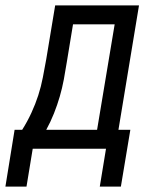

<svg xmlns="http://www.w3.org/2000/svg" viewBox="-63 -550 583 710"><path d="M-43 140 -9 -70H19Q38 -100 53 -132.5Q68 -165 78.5 -197.5Q89 -230 95.5 -264Q102 -298 108 -331L141 -530H451L375 -70H419L384 140H306L329 0H58L35 140ZM108 -70H296L361 -460H207L184 -320Q179 -288 173 -256Q167 -224 158 -193Q149 -162 136.5 -130.5Q124 -99 108 -70Z"/></svg>

Font: Iosevka Curly Oblique
Style: Regular
Weight: 400
Italic angle: -9°
Monospace: yes
Designer: Belleve Invis
Foundry: Belleve Invis
Version: Version 11.1.0; ttfautohint (v1.8.3)